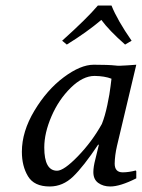

<svg xmlns="http://www.w3.org/2000/svg" viewBox="-20 -673 519 703"><path d="M353 -219.2Q364.3 -247.1 373 -288.6Q381.8 -330.1 384.8 -357.4L388.2 -384.8Q363.3 -394.5 326.2 -395Q283.2 -395 239 -351.6Q194.8 -308.1 168.5 -247.1Q142.1 -186 142.1 -132.8Q142.1 -47.9 189 -47.9Q213.9 -47.9 265.4 -101.1Q316.9 -154.3 353 -219.2ZM408.2 -138.2Q400.4 -104 399.9 -74.2Q399.9 -42 429.2 -42Q451.2 -42 477.1 -48.8L479 -45.9V-20Q419.9 9.8 383.8 9.8Q357.9 9.8 339.8 -3.2Q321.8 -16.1 321.8 -43Q321.8 -62 329.1 -89.8L341.8 -142.1L339.8 -144Q285.6 -63 247.8 -26.6Q210 9.8 162.1 9.8Q105 9.8 82.5 -27.6Q60.1 -64.9 60.1 -117.2Q60.1 -191.4 106 -267.8Q151.9 -344.2 213.4 -390.1Q274.9 -436 323.2 -436Q376.5 -436 402.8 -433.1Q414.1 -431.2 445.1 -433.6Q476.1 -436 479 -436ZM388.2 -652.8Q409.7 -599.1 461.9 -523.9L438 -509.8Q378.4 -562.5 351.1 -600.1Q297.4 -554.7 224.6 -509.8L207.5 -523.9Q297.4 -604.5 338.4 -652.8Z"/></svg>

Font: Linux Biolinum
Style: Italic
Weight: 400
Italic angle: -12°
Designer: Philipp H. Poll
Foundry: Philipp H. Poll
Version: Version 1.1.3 ; ttfautohint (v0.9)